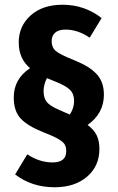

<svg xmlns="http://www.w3.org/2000/svg" viewBox="-20 -709 497 811"><path d="M350.1 -181.2Q377 -161.1 388.4 -137.5Q399.9 -113.8 399.9 -80.1Q399.9 -7.3 347.7 37.4Q295.4 82 210.9 82Q114.3 82 43.9 27.8L95.2 -57.1Q147 -22.9 202.1 -22.9Q259.8 -22.9 259.8 -70.8Q259.8 -88.4 252.9 -99.4Q246.1 -110.4 225.6 -122.3Q205.1 -134.3 162.1 -150.9Q96.7 -176.8 67.4 -208.3Q38.1 -239.7 38.1 -296.9Q38.1 -376 106.9 -420.9Q59.1 -461.4 59.1 -529.8Q59.1 -598.6 109.4 -643.8Q159.7 -689 244.1 -689Q336.9 -689 409.2 -632.8L358.9 -549.8Q308.6 -584 256.8 -584Q227.5 -584 212.9 -571Q198.2 -558.1 198.2 -535.2Q198.2 -508.8 215.3 -493.9Q232.4 -479 294.9 -454.1Q324.7 -441.9 345.9 -429.4Q367.2 -417 384.5 -399.9Q401.9 -382.8 410.4 -360.1Q418.9 -337.4 418.9 -309.1Q418.9 -230 350.1 -181.2ZM229 -245.1Q238.3 -241.2 253.7 -234.4Q269 -227.5 274.9 -225.1Q293 -252.4 293 -283.2Q293 -312 275.9 -329.3Q258.8 -346.7 211.9 -365.2Q183.6 -376.5 178.2 -378.9Q164.1 -351.6 164.1 -324.2Q164.1 -294.9 177.5 -278.3Q190.9 -261.7 229 -245.1Z"/></svg>

Font: Fira Sans Compressed
Style: Bold
Weight: 700
Width: 1
Designer: Carrois Corporate & Edenspiekermann AG
Foundry: Carrois Corporate GbR & Edenspiekermann AG
Version: Version 4.203;PS 004.203;hotconv 1.0.88;makeotf.lib2.5.64775